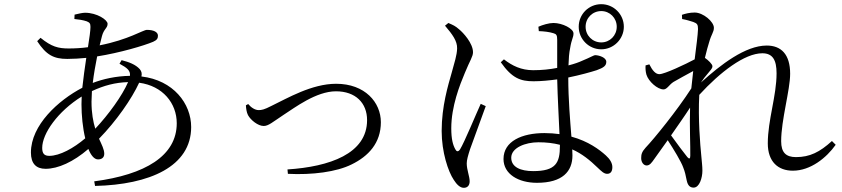

<svg xmlns="http://www.w3.org/2000/svg" viewBox="-20 -848 4030 919"><path d="M158 -651C201 -585 237 -566 302 -566C331 -566 363 -568 393 -571C386 -525 379 -474 374 -428C259 -368 128 -249 128 -118C128 -65 153 -40 198 -40C258 -40 331 -73 403 -135C415 -105 431 -85 449 -85C466 -85 479 -93 479 -112C479 -133 467 -155 454 -184C537 -269 610 -374 646 -452C759 -437 826 -354 826 -258C826 -102 675 -12 431 20L435 42C696 36 895 -51 895 -240C895 -352 810 -464 657 -482C660 -496 658 -506 649 -517C629 -539 598 -551 562 -560L552 -543C589 -523 605 -510 602 -485C536 -484 473 -470 424 -451C429 -493 437 -538 445 -578C553 -595 671 -630 713 -648C731 -656 736 -664 736 -677C736 -694 717 -705 683 -705C665 -705 595 -658 457 -631L468 -675C477 -710 495 -713 495 -734C495 -753 444 -787 387 -787C375 -787 354 -782 337 -778L336 -757C357 -755 377 -752 395 -746C409 -740 413 -736 413 -719C413 -702 408 -666 401 -622C371 -618 340 -616 309 -616C259 -616 227 -624 174 -667ZM593 -455C565 -390 500 -300 436 -232C426 -265 418 -306 418 -361L420 -412C478 -439 531 -453 593 -455ZM388 -186C333 -139 266 -102 216 -102C192 -102 182 -113 182 -140C182 -209 257 -315 371 -386L370 -349C370 -296 376 -235 388 -186Z M1168 -350 1157 -344C1158 -328 1160 -311 1167 -297C1180 -273 1215 -245 1242 -245C1265 -245 1284 -263 1337 -298C1390 -332 1493 -411 1588 -411C1682 -411 1737 -355 1737 -273C1737 -112 1557 -50 1356 -37L1358 -16C1474 -10 1591 -25 1663 -61C1743 -100 1803 -163 1803 -263C1803 -358 1727 -447 1589 -447C1472 -447 1356 -378 1279 -341C1244 -323 1232 -321 1218 -321C1201 -321 1182 -333 1168 -350Z M2750 -720C2750 -661 2798 -612 2858 -612C2917 -612 2966 -661 2966 -720C2966 -780 2917 -828 2858 -828C2798 -828 2750 -780 2750 -720ZM2783 -720C2783 -762 2816 -795 2858 -795C2899 -795 2932 -762 2932 -720C2932 -678 2899 -645 2858 -645C2816 -645 2783 -678 2783 -720ZM2110 -725C2145 -684 2169 -652 2168 -616C2167 -583 2155 -548 2142 -500C2125 -440 2094 -340 2094 -221C2094 -120 2125 -27 2152 13C2166 35 2182 51 2200 51C2218 51 2228 39 2228 20C2228 -4 2214 -35 2214 -66C2214 -82 2220 -103 2230 -134C2243 -171 2286 -287 2305 -340L2281 -351C2258 -301 2203 -167 2182 -133C2173 -120 2165 -122 2159 -134C2148 -154 2140 -182 2140 -234C2140 -339 2181 -442 2205 -499C2229 -558 2244 -577 2244 -598C2244 -641 2197 -692 2177 -708C2159 -724 2149 -728 2126 -738ZM2660 -155V-150C2660 -69 2641 -29 2532 -29C2472 -29 2427 -48 2427 -93C2427 -141 2495 -167 2557 -167C2595 -167 2629 -163 2660 -155ZM2559 -699C2586 -698 2610 -695 2629 -689C2643 -685 2647 -680 2647 -657V-523C2612 -516 2573 -512 2532 -512C2475 -512 2432 -533 2392 -564L2377 -550C2431 -473 2472 -459 2534 -459C2571 -459 2609 -463 2647 -468C2649 -382 2655 -277 2658 -206C2636 -209 2612 -211 2586 -211C2478 -211 2390 -172 2390 -87C2390 -15 2461 27 2550 27C2673 27 2720 -28 2720 -104L2719 -133C2766 -112 2804 -81 2840 -46C2859 -28 2871 -16 2886 -16C2903 -16 2911 -28 2911 -48C2911 -67 2900 -86 2880 -104C2849 -132 2796 -172 2715 -194C2709 -271 2700 -373 2700 -477C2758 -489 2808 -503 2836 -512C2869 -524 2882 -533 2882 -552C2882 -572 2850 -583 2830 -584C2821 -584 2808 -574 2766 -557C2751 -550 2729 -542 2701 -535C2702 -567 2704 -595 2709 -618C2716 -662 2725 -668 2725 -688C2725 -711 2672 -738 2629 -738C2608 -738 2577 -729 2557 -720Z M3204 -456C3229 -470 3264 -490 3298 -508L3289 -425C3220 -318 3111 -184 3070 -141C3052 -121 3049 -109 3049 -91C3049 -71 3061 -56 3075 -56C3090 -56 3099 -69 3111 -86L3176 -177C3205 -133 3241 -73 3250 -47C3259 -25 3262 -8 3267 16C3272 39 3282 50 3300 50C3328 50 3342 3 3342 -31C3342 -53 3339 -74 3337 -99C3331 -159 3321 -279 3327 -394C3427 -503 3544 -593 3629 -593C3679 -593 3697 -560 3697 -497C3697 -389 3655 -273 3655 -162C3655 -74 3704 -31 3775 -31C3860 -31 3936 -93 3980 -155L3962 -173C3904 -120 3856 -96 3790 -96C3742 -96 3719 -118 3719 -172C3719 -274 3762 -417 3762 -495C3762 -588 3719 -630 3650 -630C3548 -630 3430 -539 3335 -453C3346 -469 3356 -483 3367 -495C3379 -511 3390 -519 3390 -531C3390 -541 3370 -560 3354 -571C3362 -604 3369 -630 3374 -645C3385 -685 3397 -694 3397 -715C3397 -744 3346 -788 3305 -788C3282 -788 3261 -783 3244 -777L3245 -757C3267 -753 3285 -747 3298 -743C3316 -736 3321 -732 3321 -709C3320 -680 3313 -628 3305 -564C3264 -542 3161 -493 3136 -493C3118 -493 3103 -510 3088 -540L3070 -535C3069 -521 3070 -505 3074 -491C3084 -458 3127 -420 3156 -420C3173 -420 3183 -443 3204 -456ZM3283 -333C3280 -243 3285 -151 3284 -103C3284 -87 3279 -86 3270 -96C3256 -113 3220 -161 3192 -200C3223 -245 3256 -291 3283 -333Z"/></svg>

Font: Harano Aji Mincho KR
Style: Regular
Weight: 400
Foundry: Masamichi Hosoda
Version: HaranoAjiMinchoKR-Regular version 20230610;ttx 4.39.4